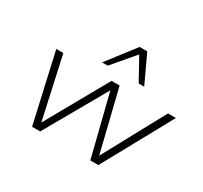

<svg xmlns="http://www.w3.org/2000/svg" viewBox="-153 -964 1243 1176"><g transform="rotate(30 469.0 -376.5)"><path d="M195 0 85 -487H135L235 -33H221L476 -487H533L644 -33H629L875 -487H931L664 0H607L492 -460H514L252 0ZM369 -556 521 -753H575L667 -556H628L542 -712L409 -556Z"/></g></svg>

Font: Nunito Sans 10pt SemiExpanded ExtraLight
Style: Italic
Weight: 250
Width: 6
Italic angle: -9°
Designer: Vernon Adams
Foundry: Vernon Adams
Version: Version 3.101;gftools[0.9.27]